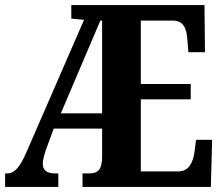

<svg xmlns="http://www.w3.org/2000/svg" viewBox="-20 -734 876 754"><path d="M0 0H209V-53H196C164 -53 148 -65 148 -92C148 -104 153 -123 160 -145L191 -229H381V-120C381 -68 365 -53 330 -53H304V0H808L813 -185H750L744 -138C738 -94 720 -61 681 -61H533V-344H729V-404H533V-653H658C699 -653 713 -626 716 -576L720 -529H785L783 -714H260V-661L310 -656L82 -132C58 -78 37 -53 9 -53H0ZM219 -289 374 -653H381V-289Z"/></svg>

Font: Noto Serif Georgian ExtraCondensed ExtraBold
Style: Regular
Weight: 800
Width: 2
Designer: Monotype Design Team, Akaki Razmadze
Foundry: Google LLC
Version: Version 2.003